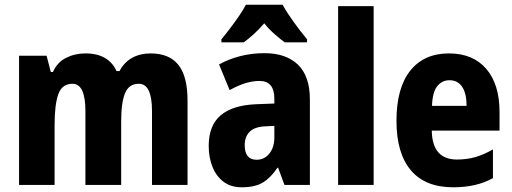

<svg xmlns="http://www.w3.org/2000/svg" viewBox="-20 -786 2176 816"><path d="M620 -559Q699 -559 738 -510.5Q777 -462 777 -359V0H626V-314Q626 -430 570 -430Q528 -430 511.5 -390Q495 -350 495 -270V0H343V-314Q343 -430 288 -430Q244 -430 228 -386Q212 -342 212 -254V0H61V-549H178L196 -480H205Q223 -521 260.5 -540Q298 -559 343 -559Q394 -559 427 -539Q460 -519 475 -484H488Q508 -522 542 -540.5Q576 -559 620 -559Z M1104 -560Q1196 -560 1246.5 -511Q1297 -462 1297 -363V0H1189L1162 -73H1159Q1131 -31 1097.5 -10.5Q1064 10 1008 10Q961 10 930 -13.5Q899 -37 883 -77Q867 -117 867 -166Q867 -253 918 -296Q969 -339 1068 -343L1146 -346V-366Q1146 -442 1083 -442Q1054 -442 1023 -432.5Q992 -423 956 -403L911 -512Q952 -535 1001 -547.5Q1050 -560 1104 -560ZM1107 -249Q1062 -247 1041 -226Q1020 -205 1020 -169Q1020 -107 1071 -107Q1103 -107 1124.5 -133Q1146 -159 1146 -203V-251ZM1181 -766Q1199 -733 1227.5 -693.5Q1256 -654 1285 -619V-606H1190Q1171 -620 1147.5 -640.5Q1124 -661 1103 -687Q1080 -660 1057 -639.5Q1034 -619 1016 -606H921V-619Q937 -638 957.5 -665Q978 -692 996.5 -719Q1015 -746 1025 -766Z M1568 0H1417V-760H1568Z M1888 -559Q1990 -559 2046.5 -493.5Q2103 -428 2103 -310V-231H1815Q1817 -108 1922 -108Q1963 -108 1999 -118Q2035 -128 2075 -151V-29Q2006 10 1906 10Q1787 10 1726 -62.5Q1665 -135 1665 -272Q1665 -412 1723.5 -485.5Q1782 -559 1888 -559ZM1890 -445Q1859 -445 1838.5 -420Q1818 -395 1816 -336H1963Q1963 -388 1944.5 -416.5Q1926 -445 1890 -445Z"/></svg>

Font: Noto Sans Tamil Condensed ExtraBold
Style: Regular
Weight: 800
Width: 3
Designer: Jelle Bosma - Monotype Design Team
Foundry: Monotype Imaging Inc.
Version: Version 2.004; ttfautohint (v1.8.4.7-5d5b)